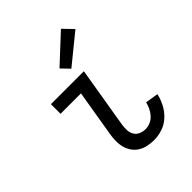

<svg xmlns="http://www.w3.org/2000/svg" viewBox="-215 -895 1030 1030"><g transform="rotate(-45 300.0 -380.0)"><path d="M354 8Q329 8 305.5 3Q282 -2 262.5 -14Q243 -26 229.5 -45Q216 -64 210 -87Q204 -110 204.5 -134.5Q205 -159 209 -184L253 -447H98V-520H348L290 -172Q287 -152 288 -132.5Q289 -113 298.5 -97Q308 -81 326 -73.5Q344 -66 363 -66Q382 -66 400 -74Q418 -82 431.5 -97Q445 -112 453.5 -130Q462 -148 466 -166L540 -154Q533 -123 517.5 -92.5Q502 -62 476.5 -38Q451 -14 418.5 -3Q386 8 354 8ZM310 -577 266 -623 422 -768 476 -712Z"/></g></svg>

Font: Iosevka Extended
Style: Italic
Weight: 400
Width: 7
Italic angle: -9°
Monospace: yes
Designer: Belleve Invis
Foundry: Belleve Invis
Version: Version 32.5.0; ttfautohint (v1.8.4)